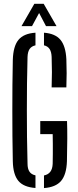

<svg xmlns="http://www.w3.org/2000/svg" viewBox="-20 -977 408 1004"><path d="M165.5 6Q103 1.5 75.8 -31.5Q48.5 -64.5 47 -133.5Q45.5 -198.5 45 -265.2Q44.5 -332 44.5 -399Q44.5 -466 45 -532.5Q45.5 -599 47 -663.5Q49 -735 76.5 -768.5Q104 -802 165.5 -806V-740Q145 -735.5 135 -721Q125 -706.5 124 -679.5Q122 -610 121.2 -540Q120.5 -470 120.5 -400.2Q120.5 -330.5 121.2 -260.8Q122 -191 124 -121Q124 -94.5 134 -79.5Q144 -64.5 165.5 -60ZM210 6.5V-59.5Q232 -64 243.2 -79Q254.5 -94 255.5 -121Q256 -146 256.2 -172.2Q256.5 -198.5 256.2 -224.5Q256 -250.5 255.5 -275.5H190.5V-344H330.5Q332 -304.5 331.8 -252.5Q331.5 -200.5 330 -133.5Q327.5 -64 299.5 -31Q271.5 2 210 6.5ZM250 -520Q251.5 -559 251.5 -600Q251.5 -641 250 -679.5Q249 -706 239.2 -720.8Q229.5 -735.5 210 -740V-806Q269 -801.5 296.2 -768.8Q323.5 -736 327 -667.5Q328.5 -631 328.5 -594Q328.5 -557 327 -520ZM92.5 -840.5 159.5 -957H208.5L275.5 -840.5H220.5L184.5 -909L147.5 -840.5Z"/></svg>

Font: Big Shoulders Stencil Display Thin Medium
Style: Regular
Weight: 500
Version: Version 2.001